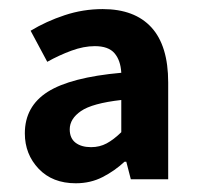

<svg xmlns="http://www.w3.org/2000/svg" viewBox="-20 -832 443 429"><path d="M149.3 -422.5Q97.1 -422.5 66.3 -455Q35.5 -487.5 35.5 -534Q35.5 -594.3 86.6 -626.8Q137.7 -659.2 251 -669.4Q249.5 -697.1 235.9 -713Q222.4 -728.9 191.8 -728.9Q167.1 -728.9 139.6 -718.8Q112.2 -708.7 85.6 -693.9L48.4 -763.3Q83.2 -784.4 124.4 -798Q165.6 -811.7 209.4 -811.7Q280.9 -811.7 318.4 -770.7Q355.8 -729.7 355.8 -647.8V-431.5H272.3L262.2 -470.6H258.2Q236 -450 209.1 -436.3Q182.2 -422.5 149.3 -422.5ZM183.6 -503.2Q202.6 -503.2 218.3 -511.6Q234.1 -520.1 251 -536.6V-608.6Q186.2 -601.2 161 -583.9Q135.8 -566.6 135.8 -543Q135.8 -523.2 148.7 -513.2Q161.7 -503.2 183.6 -503.2Z"/></svg>

Font: Noto Sans KR Thin
Style: Regular
Weight: 100
Designer: Ryoko NISHIZUKA 西塚涼子 (kana, bopomofo & ideographs); Paul D. Hunt (Latin, Greek & Cyrillic); Sandoll Communications 산돌커뮤니
Foundry: Adobe
Version: Version 2.004-H2;hotconv 1.0.118;makeotfexe 2.5.65603